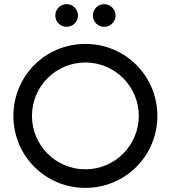

<svg xmlns="http://www.w3.org/2000/svg" viewBox="-20 -904 828 931"><path d="M485 -773.9C515.6 -773.9 540.4 -798.7 540.4 -828.6C540.4 -859.2 515.6 -884 485 -884C455.1 -884 430.3 -859.2 430.3 -828.6C430.3 -798.7 455.1 -773.9 485 -773.9ZM302.8 -773.9C333.4 -773.9 358.2 -798.7 358.2 -828.6C358.2 -859.2 333.4 -884 302.8 -884C272.9 -884 248.1 -859.2 248.1 -828.6C248.1 -798.7 272.9 -773.9 302.8 -773.9ZM394 -83C251 -83 135 -199 135 -342C135 -485 251 -601 394 -601C537 -601 653 -485 653 -342C653 -199 537 -83 394 -83ZM394 -691C200 -691 45 -536 45 -342C45 -148 200 7 394 7C588 7 743 -148 743 -342C743 -536 588 -691 394 -691Z"/></svg>

Font: Glacial Indifference
Style: Medium
Weight: 500
Version: Version 1.001